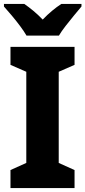

<svg xmlns="http://www.w3.org/2000/svg" viewBox="-22 -951 432 971"><path d="M355 0H31V-91L111 -127V-588L31 -623V-714H355V-623L275 -588V-127L355 -91ZM112 -771Q100 -792 79.5 -819.5Q59 -847 37 -873Q15 -899 -2 -918V-931H101Q124 -915 147 -896Q170 -877 194 -852Q218 -877 241.5 -896.5Q265 -916 288 -931H390V-918Q374 -899 352.5 -873Q331 -847 310 -820Q289 -793 276 -771Z"/></svg>

Font: Noto Sans SemiCondensed ExtraBold
Style: Regular
Weight: 800
Width: 4
Designer: Monotype Design Team
Foundry: Monotype Imaging Inc.
Version: Version 2.013; ttfautohint (v1.8.4.7-5d5b)